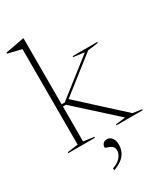

<svg xmlns="http://www.w3.org/2000/svg" viewBox="-236 -832 1002 1157"><g transform="rotate(-30 265.0 -254.0)"><path d="M170 -274 173.5 -287 470.5 -15.5 533 -6.5V0H350.5V-6.5L418.5 -15L149 -259.5H110V-275H149L405.5 -476.5L330 -486.5V-493H501V-486.5L428.5 -476.5ZM127.5 -16.5 200.5 -6.5V0H15V-6.5L89.5 -16.5V-681Q83 -682.5 68.2 -686.2Q53.5 -690 34.2 -694.5Q15 -699 -4.5 -703.5V-711L123.5 -735H127.5V-680.5ZM203 214Q239.5 202 259 179.2Q278.5 156.5 278.5 132Q278.5 115.5 269.8 106.2Q261 97 249.8 92.5Q238.5 88 230 85.5Q221.5 83 221.5 79Q221.5 64 231 53.8Q240.5 43.5 258.5 43.5Q279 43.5 292 60.8Q305 78 305 107.5Q305 136 293.2 159.5Q281.5 183 258.8 200Q236 217 203 227.5Z"/></g></svg>

Font: Newsreader 60pt ExtraLight
Style: Regular
Weight: 250
Designer: Hugues Gentile
Foundry: Production Type
Version: Version 1.003